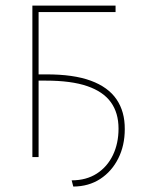

<svg xmlns="http://www.w3.org/2000/svg" viewBox="-20 -566 541 692"><path d="M107.4 -275.4V-297.9H145.5Q244.6 -298.3 307.4 -275.1Q370.1 -252 400.1 -207.8Q430.2 -163.6 429.7 -100.6Q429.7 -41.5 406.2 5.1Q382.8 51.8 341.3 78.9Q299.8 106 244.1 106.4L238.3 84Q291 84 328.9 59.6Q366.7 35.2 387 -7.1Q407.2 -49.3 407.2 -102.5Q407.2 -159.2 379.6 -197.5Q352.1 -235.8 294.4 -255.6Q236.8 -275.4 145.5 -275.4ZM396.5 -545.9V-522.5H119.1V0H96.7V-545.9Z"/></svg>

Font: Inter Tight Thin
Style: Regular
Weight: 250
Designer: Rasmus Andersson
Foundry: rsms
Version: Version 3.004